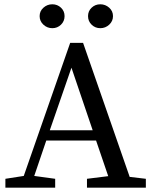

<svg xmlns="http://www.w3.org/2000/svg" viewBox="-20 -867 704 887"><path d="M653.8 0H381.8V-41L480 -53.2L423.8 -217.8H193.8L138.2 -54.2L234.9 -41V0H4.9V-41L89.8 -54.2L304.2 -668.9H363.8L579.1 -49.8L653.8 -41ZM408.2 -265.1 310.1 -554.2 210 -265.1ZM484.4 -752.9Q466.8 -736.8 443.4 -736.8Q419.9 -736.8 403.3 -752.9Q386.7 -769 386.7 -792.5Q386.7 -815.9 403.3 -831.5Q419.9 -847.2 443.4 -847.2Q466.8 -847.2 484.4 -831.5Q502 -815.9 502 -792.5Q502 -769 484.4 -752.9ZM261.7 -752.9Q245.1 -736.8 221.7 -736.8Q198.2 -736.8 180.7 -752.9Q163.1 -769 163.1 -792.5Q163.1 -815.9 180.7 -831.5Q198.2 -847.2 221.7 -847.2Q245.1 -847.2 261.7 -831.5Q278.3 -815.9 278.3 -792.5Q278.3 -769 261.7 -752.9Z"/></svg>

Font: SourceSerifPro-Regular
Style: Regular
Weight: 400
Designer: Frank Grießhammer
Foundry: Adobe Systems Incorporated
Version: Version 1.014;PS Version 1.0;hotconv 1.0.73;makeotf.lib2.5.5